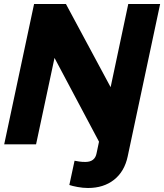

<svg xmlns="http://www.w3.org/2000/svg" viewBox="-20 -720 819 958"><path d="M474 -13 252 -431 160 0H1L150 -700H309L532 -285L620 -700H779L617 61Q601 136 549 177Q497 218 419 218Q394 218 367 213Q340 208 326 203L352 82Q363 84 375.5 86Q388 88 406 88Q430 88 444 77Q458 66 462 44Z"/></svg>

Font: Red Hat Display Black
Style: Italic
Weight: 900
Italic angle: -12°
Designer: Pentagram / MCKL
Foundry: Pentagram / MCKL
Version: Version 1.003; Red Hat Display Black Italic